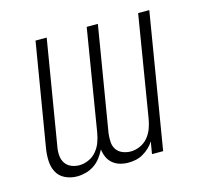

<svg xmlns="http://www.w3.org/2000/svg" viewBox="-83 -613 765 714"><g transform="rotate(-15 300.0 -256.0)"><path d="M328 8Q311 8 295.5 3.5Q280 -1 268 -11Q256 -21 249.5 -35.5Q243 -50 241 -66Q233 -50 222 -35.5Q211 -21 196 -11Q181 -1 164 3.5Q147 8 130 8Q130 8 130 8Q130 8 130 8Q106 8 85 -2Q64 -12 53.5 -31.5Q43 -51 42 -75Q41 -99 45 -123L111 -520H154L87 -116Q84 -100 85.5 -83.5Q87 -67 95.5 -54.5Q104 -42 118.5 -36Q133 -30 149 -30Q167 -30 185 -38Q203 -46 215.5 -61Q228 -76 234.5 -94Q241 -112 244 -130L308 -520H351L284 -116Q282 -100 283 -83.5Q284 -67 292.5 -54.5Q301 -42 316 -36Q331 -30 347 -30Q365 -30 383 -38Q401 -46 413.5 -61Q426 -76 432.5 -94Q439 -112 442 -130L506 -520H549L463 0H420L428 -47Q420 -34 408.5 -23.5Q397 -13 384 -5.5Q371 2 356.5 5Q342 8 328 8Q328 8 328 8Q328 8 328 8Z"/></g></svg>

Font: Iosevka SS04 XLt Ex
Style: Italic
Weight: 200
Width: 7
Italic angle: -9°
Monospace: yes
Designer: Belleve Invis
Foundry: Belleve Invis
Version: Version 19.0.0; ttfautohint (v1.8.4)